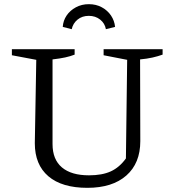

<svg xmlns="http://www.w3.org/2000/svg" viewBox="-20 -891 821 921"><path d="M399 10Q277 10 212 -45.5Q147 -101 147 -204L154 -604L37 -626V-655H338V-629Q318 -621 292.5 -615.5Q267 -610 232 -606V-200Q232 -126 277 -88Q322 -50 407 -50Q470 -50 511.5 -69Q553 -88 584 -131L590 -604L477 -626V-655H760V-629Q738 -621 711.5 -615Q685 -609 652 -606L653 -214Q653 -108 586 -49Q519 10 399 10ZM406 -871Q441 -871 468.5 -856Q496 -841 512.5 -816.5Q529 -792 532 -762L488 -751Q483 -779 460.5 -797Q438 -815 406 -815Q374 -815 352 -797Q330 -779 324 -751L281 -762Q283 -792 299.5 -816.5Q316 -841 344 -856Q372 -871 406 -871Z"/></svg>

Font: Piazzolla Thin
Style: Regular
Weight: 400
Version: Version 2.001